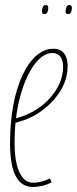

<svg xmlns="http://www.w3.org/2000/svg" viewBox="-20 -734 306 764"><path d="M39 -262Q59 -267 79 -275Q99 -283 118 -294Q167 -323 199 -370Q231 -417 231 -468Q231 -495 220 -509Q209 -523 189 -523Q150 -523 115.5 -475.5Q81 -428 59.5 -347Q38 -266 38 -164Q38 -115 46.5 -80Q55 -45 71.5 -26Q88 -7 112 -7Q123 -7 134 -9Q145 -11 156 -14.5Q167 -18 179 -24L185 -9Q171 0 150 5Q129 10 111 10Q80 10 59.5 -10Q39 -30 29.5 -68.5Q20 -107 20 -163Q20 -247 33 -316Q46 -385 69.5 -435Q93 -485 124.5 -512.5Q156 -540 192 -540Q212 -540 224.5 -531.5Q237 -523 243 -507.5Q249 -492 249 -472Q249 -411 211.5 -359Q174 -307 118 -275Q98 -264 77 -256.5Q56 -249 36 -244ZM251 -678Q245 -678 243 -681Q241 -684 241 -688Q241 -698 244.5 -706Q248 -714 256 -714Q262 -714 264 -710.5Q266 -707 266 -702Q266 -692 262.5 -685Q259 -678 251 -678ZM157 -678Q151 -678 149 -681Q147 -684 147 -688Q147 -696 150 -705Q153 -714 162 -714Q168 -714 170 -710.5Q172 -707 172 -702Q172 -692 168.5 -685Q165 -678 157 -678Z"/></svg>

Font: Georama
Style: Italic
Weight: 400
Width: 2
Italic angle: -9°
Designer: Jean-Baptiste Levee
Foundry: Production Type
Version: Version 1.000